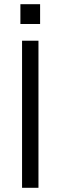

<svg xmlns="http://www.w3.org/2000/svg" viewBox="-20 -894 288 914"><path d="M85 0V-700.2H163.1V0ZM77.1 -779.8V-874H170.9V-779.8Z"/></svg>

Font: Uncut Sans
Style: Regular
Weight: 400
Designer: Kasper Nordkvist
Foundry: UNCUT.wtf
Version: Version 1.304;Glyphs 3.2 (3246)